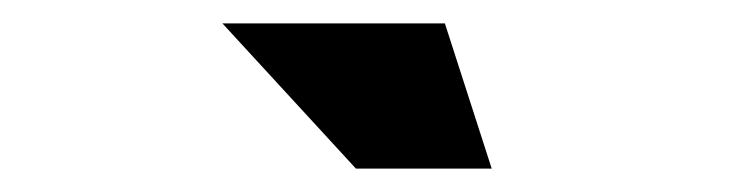

<svg xmlns="http://www.w3.org/2000/svg" viewBox="-20 -700 640 164"><path d="M400 -556 360 -680H170L284 -556Z"/></svg>

Font: LT Wave Mono Black
Style: Italic
Weight: 900
Designer: Daniel Lyons
Version: Version 2.5 (Glyphs App)